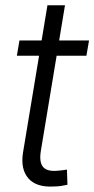

<svg xmlns="http://www.w3.org/2000/svg" viewBox="-20 -692 352 717"><path d="M312.5 -541 302.7 -483.9H43L52.7 -541ZM157.2 -672.4H222.7L132.3 -127Q126 -86.4 140.6 -68.8Q155.3 -51.3 192.4 -54.2Q199.7 -54.7 210.2 -55.9Q220.7 -57.1 230 -58.6L231.9 -2Q221.2 0.5 208 2.4Q194.8 4.4 181.2 4.4Q115.7 8.3 85.9 -26.1Q56.2 -60.5 65.9 -122.1Z"/></svg>

Font: Inter 17pt Light
Style: Italic
Weight: 300
Italic angle: -9.3988°
Version: Version 4.001;git-66647c0bb